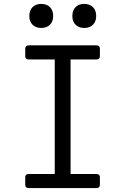

<svg xmlns="http://www.w3.org/2000/svg" viewBox="-20 -962 640 982"><path d="M127 0Q109 0 109 -18V-55Q109 -72 127 -72H260V-658H127Q109 -658 109 -675V-712Q109 -730 127 -730H473Q491 -730 491 -712V-675Q491 -658 473 -658H341V-72H473Q491 -72 491 -55V-18Q491 0 473 0ZM411 -819Q383 -819 366.5 -835.5Q350 -852 350 -880Q350 -909 366.5 -925.5Q383 -942 411 -942Q439 -942 455.5 -925.5Q472 -909 472 -880Q472 -852 455.5 -835.5Q439 -819 411 -819ZM191 -819Q163 -819 146.5 -835.5Q130 -852 130 -880Q130 -909 146.5 -925.5Q163 -942 191 -942Q219 -942 235.5 -925.5Q252 -909 252 -880Q252 -852 235.5 -835.5Q219 -819 191 -819Z"/></svg>

Font: Pitagon Sans Mono Light
Style: Regular
Weight: 300
Monospace: yes
Designer: Travis Tran
Foundry: Pitagon
Version: Version 1.001; ttfautohint (v1.8.4.7-5d5b);gftools[0.9.26]